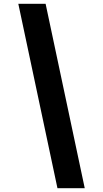

<svg xmlns="http://www.w3.org/2000/svg" viewBox="-20 -843 540 1006"><path d="M281 143 76 -823H219L424 143Z"/></svg>

Font: Iosevka SS04 Heavy
Style: Italic
Weight: 900
Italic angle: -9°
Monospace: yes
Designer: Belleve Invis
Foundry: Belleve Invis
Version: Version 19.0.0; ttfautohint (v1.8.4)